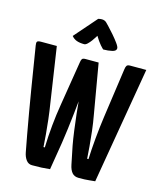

<svg xmlns="http://www.w3.org/2000/svg" viewBox="-133 -1012 933 1113"><g transform="rotate(15 334.0 -455.5)"><path d="M446 6Q420 6 406 -10.5Q392 -27 386 -57L364 -165Q357 -203 350.5 -251.5Q344 -300 338.5 -349.5Q333 -399 329.5 -441Q326 -483 324 -508.5Q322 -534 322 -534L287 -641Q284 -658 290.5 -664Q297 -670 312 -670H385L436 -374Q445 -325 450.5 -277.5Q456 -230 459.5 -188.5Q463 -147 465 -114H473Q475 -169 481.5 -240Q488 -311 497 -374L539 -670Q541 -686 546 -693Q551 -700 566 -700H663L544 0Q522 2 508 3.5Q494 5 481 5.5Q468 6 446 6ZM166 5Q144 5 130.5 -13Q117 -31 112 -57Q104 -98 93 -158.5Q82 -219 70 -288Q58 -357 47 -424.5Q36 -492 27 -548Q18 -604 12.5 -637.5Q7 -671 7 -671Q4 -688 8.5 -694Q13 -700 32 -700H126L175 -374Q183 -325 188.5 -277.5Q194 -230 197.5 -188.5Q201 -147 203 -114H211Q213 -182 219.5 -248Q226 -314 236 -374L279 -640Q281 -656 285.5 -663Q290 -670 306 -670H355Q376 -670 378.5 -662.5Q381 -655 379 -642L341 -532Q341 -532 339 -506.5Q337 -481 333 -439.5Q329 -398 323.5 -349Q318 -300 312 -251.5Q306 -203 300 -165L273 0Q244 3 223 4Q202 5 166 5ZM391 -750Q391 -750 385.5 -755Q380 -760 372 -769.5Q364 -779 355 -791.5Q346 -804 338 -818Q338 -818 332 -808Q326 -798 316 -784.5Q306 -771 295.5 -761Q285 -751 276 -751Q250 -751 231.5 -757.5Q213 -764 200 -780L317 -914Q328 -917 339 -917Q347 -917 355 -914Q363 -911 370 -903Q370 -903 385 -887.5Q400 -872 419 -850Q438 -828 453 -807.5Q468 -787 468 -777Q468 -761 444 -755.5Q420 -750 391 -750Z"/></g></svg>

Font: Yanone Kaffeesatz ExtraLight
Style: Regular
Weight: 200
Designer: Yanone (Cyrillic: Daniel Pouzeot, Huerta Tipografica, and Cyreal)
Foundry: Yanone
Version: Version 2.003